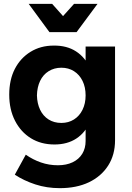

<svg xmlns="http://www.w3.org/2000/svg" viewBox="-20 -779 685 998"><path d="M578 -50Q578 26 542 82Q506 138 442 168.5Q378 199 291 199Q223 199 163.5 179.5Q104 160 57 129L114 25Q151 51 193 65.5Q235 80 281 80Q325 80 357.5 64.5Q390 49 407.5 20.5Q425 -8 425 -46V-537H578ZM259 -542Q327 -543 375 -512Q423 -481 448.5 -423.5Q474 -366 473 -286Q474 -206 449 -148Q424 -90 377 -59Q330 -28 263 -28Q193 -28 140.5 -60.5Q88 -93 58 -151.5Q28 -210 28 -287Q28 -364 57 -420.5Q86 -477 138.5 -509.5Q191 -542 259 -542ZM299 -427Q262 -427 233 -409Q204 -391 188.5 -358.5Q173 -326 172 -283Q173 -241 188.5 -208.5Q204 -176 232.5 -158Q261 -140 299 -140Q336 -140 364.5 -158Q393 -176 409 -208.5Q425 -241 425 -283Q425 -326 409 -358.5Q393 -391 364.5 -409Q336 -427 299 -427ZM378 -612H237L129 -759H251L349 -649H266L365 -759H487Z"/></svg>

Font: Alexandria SemiBold
Style: Regular
Weight: 600
Designer: Mohamed Gaber
Foundry: Kief Type Foundry
Version: Version 5.100